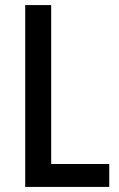

<svg xmlns="http://www.w3.org/2000/svg" viewBox="-20 -734 469 754"><path d="M79 0H409V-90H181V-714H79Z"/></svg>

Font: Noto Sans Gujarati UI Condensed Medium
Style: Regular
Weight: 500
Width: 3
Designer: Jelle Bosma - Monotype Design Team, Universal Thirst
Foundry: Monotype Imaging Inc.
Version: Version 2.106